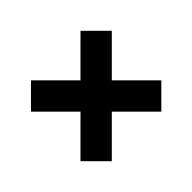

<svg xmlns="http://www.w3.org/2000/svg" viewBox="-104 -731 702 702"><g transform="rotate(-45 247.5 -380.0)"><path d="M119.5 -171 38.5 -252 166.6 -380 38.5 -508 119.5 -589 247.5 -461 375.6 -589 456.5 -508 328.5 -380 456.5 -252 375.6 -171 247.5 -299Z"/></g></svg>

Font: Encode Sans SC Condensed Thin
Style: Regular
Weight: 100
Width: 3
Designer: Multiple Designers
Foundry: Impallari Type
Version: Version 3.002